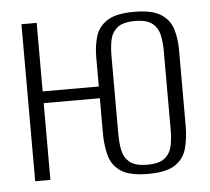

<svg xmlns="http://www.w3.org/2000/svg" viewBox="-43 -549 661 603"><g transform="rotate(-5 287.5 -247.5)"><path d="M401 8Q344 8 316 -10Q288 -28 279 -60Q270 -92 270 -132V-372Q270 -407 279 -437Q288 -467 316 -485Q344 -503 401 -503Q457 -503 485 -485Q513 -467 522 -437Q531 -407 531 -372V-133Q531 -92 522 -60Q513 -28 485 -10Q457 8 401 8ZM45 0V-495H93V-279H282V-242H93V0ZM401 -21Q439 -21 456.5 -36Q474 -51 478.5 -74.5Q483 -98 483 -124V-373Q483 -398 478.5 -421Q474 -444 456.5 -459Q439 -474 401 -474Q362 -474 344.5 -459Q327 -444 322.5 -421Q318 -398 318 -373V-124Q318 -98 322.5 -74.5Q327 -51 344.5 -36Q362 -21 401 -21Z"/></g></svg>

Font: Alumni Sans Light
Style: Regular
Weight: 300
Version: Version 1.018